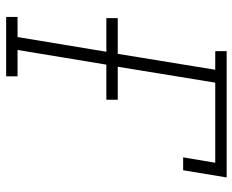

<svg xmlns="http://www.w3.org/2000/svg" viewBox="-88 -688 775 640"><g transform="rotate(90 300.0 -367.5)"><path d="M36 0V-38H103L152 -334H40V-372H159L212 -697H150V-735H571L547 -590H504L522 -697H255L202 -372H312V-334H195L146 -38H234V0Z"/></g></svg>

Font: Iosevka Slab XLtEx
Style: Italic
Weight: 200
Width: 7
Italic angle: -9°
Monospace: yes
Designer: Belleve Invis
Foundry: Belleve Invis
Version: Version 11.1.0; ttfautohint (v1.8.3)